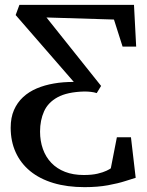

<svg xmlns="http://www.w3.org/2000/svg" viewBox="-20 -763 606 791"><path d="M328.5 8Q256.5 8 200 -9Q143.5 -26 104.2 -58.2Q65 -90.5 44.5 -135.8Q24 -181 24 -237Q24 -278.5 37.5 -309.5Q51 -340.5 75 -362.8Q99 -385 131.5 -398.8Q164 -412.5 202 -419Q221.5 -422.5 242.2 -424Q263 -425.5 284 -425.5L44.5 -701L60 -743H532L541 -571H485L449.5 -682.5L171.5 -691L230.5 -617L396.5 -409L378.5 -379.5Q367.5 -383 354.8 -384.5Q342 -386 326.5 -386Q257 -384 217.5 -362.5Q178 -341 161.5 -304.2Q145 -267.5 145 -221Q145 -182 156.8 -149Q168.5 -116 191.5 -92Q214.5 -68 248 -55Q281.5 -42 325 -42Q359 -42 382 -47.5Q405 -53 418.5 -59.5Q432 -66 436.5 -69.5L461.5 -197.5H519.5L539 -30.5Q525 -26.5 496 -17Q467 -7.5 424.8 0.2Q382.5 8 328.5 8Z"/></svg>

Font: Merriweather 48pt
Style: Regular
Weight: 400
Version: Version 2.100